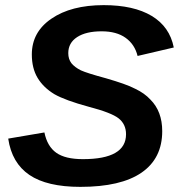

<svg xmlns="http://www.w3.org/2000/svg" viewBox="-20 -718 707 748"><path d="M293 10Q163 10 94.5 -36.5Q26 -83 12 -178L153 -202Q164 -148 199 -123Q234 -98 303 -98Q471 -98 471 -195Q471 -234 442 -257Q414 -279 326 -302Q234 -327 192 -351Q149 -377 126.5 -414.5Q104 -452 104 -506Q104 -593 180 -645Q257 -698 384 -698Q501 -698 571 -656Q641 -614 657 -533L516 -500Q505 -545 469.5 -570.5Q434 -596 376 -596Q315 -596 280.5 -573.5Q246 -551 246 -511Q246 -488 258 -472Q271 -456 295 -444Q319 -433 393 -413Q431 -402 459.5 -392Q488 -382 507 -372Q543 -355 566 -330Q612 -284 612 -207Q612 -101 531.5 -45.5Q451 10 293 10Z"/></svg>

Font: Libra Sans Modern
Style: Bold Italic
Weight: 700
Italic angle: -12°
Foundry: Stefan Peev, Context Ltd
Version: Version 1.000